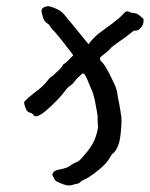

<svg xmlns="http://www.w3.org/2000/svg" viewBox="-20 -381 473 606"><path d="M211 202Q198 207 182 201.5Q166 196 156 190Q152 185 149 178.5Q146 172 145 171Q147 162 153.5 158.5Q160 155 168 154Q183 151 190.5 148Q198 145 203 141Q208 137 216 133Q229 129 237.5 118.5Q246 108 255 98Q264 87 271 75Q278 63 282 51Q287 36 288.5 26.5Q290 17 288 0Q288 -8 288 -11.5Q288 -15 287.5 -19.5Q287 -24 285 -34Q282 -52 279.5 -63.5Q277 -75 274 -85Q271 -95 265 -107Q261 -118 256.5 -128Q252 -138 246 -148Q245 -148 243.5 -148.5Q242 -149 240 -149Q234 -143 227.5 -137.5Q221 -132 217 -126Q211 -117 201.5 -110.5Q192 -104 186 -95Q175 -80 158.5 -63Q142 -46 126 -32.5Q110 -19 100 -15Q91 -12 87 -16Q84 -22 78 -24Q72 -26 66 -30Q63 -33 59.5 -43Q56 -53 56 -59Q61 -65 69.5 -72.5Q78 -80 87 -87Q101 -97 112 -107Q123 -117 132 -129Q136 -135 141 -138Q146 -141 150 -145Q158 -153 166.5 -160.5Q175 -168 179 -177Q189 -183 196 -191Q203 -199 211 -206Q209 -210 204.5 -216Q200 -222 197 -225Q180 -248 170 -260Q160 -272 155 -278Q150 -284 146 -287Q140 -294 137 -299.5Q134 -305 128 -308Q120 -313 116.5 -324Q113 -335 111 -345Q110 -355 121 -359Q132 -363 139 -360Q154 -356 166 -349Q178 -342 186 -331Q191 -325 203 -310.5Q215 -296 227.5 -280.5Q240 -265 249.5 -253.5Q259 -242 260 -241Q264 -249 274.5 -259.5Q285 -270 290 -274Q301 -282 311.5 -290Q322 -298 332 -305Q344 -314 353.5 -322Q363 -330 371 -339Q379 -348 387 -344Q392 -341 398.5 -340.5Q405 -340 411 -338Q417 -335 422 -331Q427 -327 433 -321Q434 -309 429.5 -300.5Q425 -292 416 -286Q413 -285 409.5 -284.5Q406 -284 402 -284Q392 -276 381 -267.5Q370 -259 358 -251Q348 -244 338.5 -237Q329 -230 325 -224Q319 -219 313.5 -214Q308 -209 301 -204Q297 -202 296 -198Q295 -194 297 -190Q304 -183 306.5 -179.5Q309 -176 312 -172Q316 -166 321.5 -155.5Q327 -145 332.5 -133.5Q338 -122 342 -113.5Q346 -105 346 -103Q349 -96 350 -88.5Q351 -81 352 -74Q353 -71 355 -60Q357 -49 359 -38Q361 -27 361 -23Q364 -15 363.5 3Q363 21 361 39.5Q359 58 356 69Q353 79 348.5 88Q344 97 336 104Q333 106 331 109.5Q329 113 327 116Q317 134 295.5 152Q274 170 259 179Q252 183 245.5 186Q239 189 234 193Q230 198 223.5 199Q217 200 211 202Z"/></svg>

Font: Caveat Medium
Style: Regular
Weight: 500
Designer: Pablo Impallari
Foundry: Pablo Impallari
Version: Version 2.000